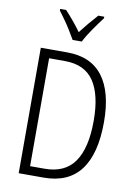

<svg xmlns="http://www.w3.org/2000/svg" viewBox="-101 -1063 761 1076"><g transform="rotate(10 279.5 -524.5)"><path d="M504 -416Q504 -235 434.5 -143Q365 -51 225 -51H83V-765H234Q368 -765 436 -676Q504 -587 504 -416ZM446 -413Q446 -561 394 -638Q342 -715 229 -715H139V-101H222Q337 -101 391.5 -179.5Q446 -258 446 -413ZM251 -839Q238 -862 221 -889.5Q204 -917 185.5 -943Q167 -969 152 -989V-998H186Q207 -976 231.5 -946.5Q256 -917 277 -888Q300 -918 321.5 -943.5Q343 -969 369 -998H403V-989Q379 -958 349.5 -915.5Q320 -873 303 -839Z"/></g></svg>

Font: Noto Sans Tamil UI Condensed Light
Style: Regular
Weight: 300
Width: 3
Designer: Jelle Bosma - Monotype Design Team
Foundry: Monotype Imaging Inc.
Version: Version 2.004; ttfautohint (v1.8.4.7-5d5b)